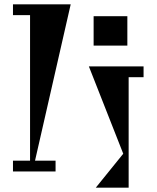

<svg xmlns="http://www.w3.org/2000/svg" viewBox="-20 -793 724 888"><path d="M40 -723V-773H307L142 -50H237V0H40V-50H119V-723ZM569 -718V-582H413V-718ZM644 -486V-436H575V75H423L550 -82L391 -486Z"/></svg>

Font: Chokokutai
Style: Regular
Weight: 400
Designer: 108号,108go
Foundry: Font Zone 108
Version: Version 1.000; ttfautohint (v1.8.3)